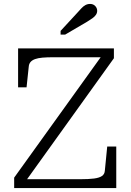

<svg xmlns="http://www.w3.org/2000/svg" viewBox="-20 -956 664 976"><path d="M251 -665Q219 -665 196 -663Q173 -661 158 -655.5Q143 -650 135 -640.5Q127 -631 126 -616L115 -512H72V-710H559V-660L99 -19L86 -45H388Q431 -45 458 -48.5Q485 -52 498.5 -61.5Q512 -71 513 -89L525 -211H571V0H52V-53L504 -682L517 -665ZM372 -890 288 -799V-780H311L422 -845Q438 -855 449.5 -863Q461 -871 467.5 -880.5Q474 -890 474 -901Q474 -915 464 -925.5Q454 -936 438 -936Q425 -936 414 -930Q403 -924 393.5 -913.5Q384 -903 372 -890Z"/></svg>

Font: Roboto Serif ExtraLight
Style: Regular
Weight: 250
Version: Version 1.007